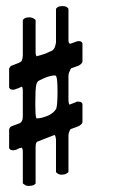

<svg xmlns="http://www.w3.org/2000/svg" viewBox="-20 -1012 376 631"><path d="M103 -623H101C100 -623 100 -623 99 -624C99 -624 99 -624 99 -625C97 -630 96 -645 96 -669C96 -703 97 -724 99 -732C100 -739 103 -744 108 -747C118 -752 127 -756 134 -759C145 -762 153 -764 158 -764C160 -764 161 -764 162 -764C162 -764 163 -764 163 -763C164 -762 164 -762 165 -761C168 -753 169 -736 169 -711C169 -685 168 -666 165 -655C160 -646 151 -638 138 -632C123 -626 112 -623 103 -623ZM208 -668V-669L207 -670C206 -673 205 -677 205 -684V-762C205 -767 206 -773 209 -778C211 -784 213 -787 215 -788L238 -796C247 -801 251 -806 251 -810V-869C251 -870 250 -872 248 -874C246 -876 243 -877 238 -877C238 -877 237 -877 236 -877C235 -876 235 -876 234 -876C233 -876 231 -876 230 -875L219 -871L210 -868C210 -868 208 -869 207 -871C206 -872 205 -875 205 -879V-982C205 -984 203 -986 199 -989C196 -991 191 -992 185 -992C179 -992 174 -991 170 -989C166 -986 164 -984 164 -982V-872C162 -859 158 -850 152 -846L132 -837C131 -836 129 -836 127 -835C115 -831 105 -828 99 -827V-830C97 -833 97 -838 97 -843V-945C97 -946 96 -948 94 -949C92 -950 90 -952 87 -953C84 -954 81 -955 77 -955C71 -955 65 -954 61 -952C57 -949 55 -947 55 -945V-831C55 -824 54 -819 52 -814C51 -811 50 -810 48 -809C47 -808 46 -808 46 -807C45 -807 44 -807 44 -807C43 -806 42 -806 41 -805H40C40 -804 39 -804 38 -804C37 -803 36 -803 35 -803C34 -802 33 -802 33 -802L23 -798C19 -797 15 -795 13 -792C11 -789 10 -787 10 -785V-725C10 -724 11 -722 13 -720C15 -718 19 -717 24 -717C26 -717 29 -718 34 -720L40 -722L51 -727C52 -727 52 -727 53 -726C53 -725 54 -724 54 -722C55 -720 55 -717 55 -713V-629C55 -623 54 -618 52 -614L49 -610C48 -609 47 -609 46 -608C45 -607 44 -607 42 -606L23 -599C19 -598 15 -596 13 -593C11 -590 10 -588 10 -586V-526C10 -525 11 -523 13 -521C15 -519 19 -518 24 -518H25C26 -518 27 -518 28 -519C30 -519 31 -519 33 -520L36 -521C38 -522 41 -524 44 -525C46 -525 48 -526 52 -527V-526C53 -525 54 -523 54 -521C55 -519 55 -517 55 -514V-410C55 -409 57 -407 61 -405C64 -402 69 -401 74 -401C81 -401 87 -402 91 -404C95 -406 97 -408 97 -410V-528C97 -539 99 -546 104 -547L158 -568H160C160 -567 161 -566 162 -565C162 -564 162 -562 163 -560C163 -558 164 -556 164 -553V-447C164 -446 166 -444 169 -442C173 -439 177 -438 182 -438C189 -438 195 -439 199 -442C203 -444 205 -446 205 -447V-568C205 -572 206 -576 208 -580C209 -584 211 -587 213 -588L238 -597C247 -602 251 -607 251 -611V-670C251 -671 250 -673 248 -675C246 -677 243 -678 238 -678C237 -678 235 -678 233 -678C231 -677 229 -677 229 -676Z"/></svg>

Font: MusAnalysis
Style: Regular
Weight: 400
Version: Version 2.0